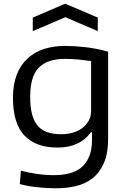

<svg xmlns="http://www.w3.org/2000/svg" viewBox="-20 -798 683 1037"><path d="M157 -703 332 -778 508 -703V-630L333 -705L157 -630ZM283 219Q232 219 179 213Q126 207 87 196L93 124Q131 134 177.5 141Q224 148 270 148Q314 148 352 139Q390 130 417.5 108Q445 86 461 49Q477 12 477 -44V-84H471Q412 -1 290 -1Q174 -1 112 -66Q50 -131 50 -270Q50 -342 70.5 -394.5Q91 -447 128 -481.5Q165 -516 216.5 -533Q268 -550 331 -550Q380 -550 439 -543.5Q498 -537 564 -519V-50Q564 32 540.5 84Q517 136 478 166Q439 196 388 207.5Q337 219 283 219ZM311 -73Q344 -73 373.5 -81.5Q403 -90 424.5 -106.5Q446 -123 459 -146Q472 -169 472 -199V-468Q445 -472 408 -476Q371 -480 329 -480Q237 -480 190 -433Q143 -386 143 -275Q143 -220 153 -181.5Q163 -143 183.5 -119Q204 -95 235.5 -84Q267 -73 311 -73Z"/></svg>

Font: Encode Sans Wide
Style: Regular
Weight: 400
Designer: Pablo Impallari, Andres Torresi
Foundry: Pablo Impallari, Andres Torresi
Version: Version 1.000; ttfautohint (v1.00) -l 8 -r 50 -G 200 -x 14 -